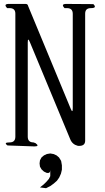

<svg xmlns="http://www.w3.org/2000/svg" viewBox="-20 -774 540 983"><path d="M253.9 14.6 269.5 21.5 282.2 32.2 293 49.8 296.9 72.3V94.7L292 115.2L283.2 134.8L271.5 151.4L254.9 166L237.3 178.7L215.8 189.5L184.6 185.5L204.1 169.9L218.8 155.3L230.5 141.6L237.3 127.9V114.3V96.7Q237.3 114.3 219.7 111.3L205.1 104.5L192.4 92.8L184.6 79.1L182.6 62.5L184.6 46.9L192.4 32.2L205.1 21.5L219.7 14.6L237.3 11.7ZM18.6 -29.3Q-3.9 -44.9 29.3 -44.9Q58.6 -44.9 58.6 -74.2V-704.1Q58.6 -732.4 29.3 -732.4H16.6Q-3.9 -753.9 25.4 -753.9H111.3Q122.1 -753.9 124 -743.2L341.8 -217.8Q352.5 -191.4 352.5 -220.7V-703.1Q352.5 -732.4 323.2 -732.4H310.5Q290 -753.9 319.3 -753.9L458 -752.9Q478.5 -732.4 445.3 -732.4Q416 -732.4 416 -704.1V-53.7Q416 -24.4 378.9 -27.3Q350.6 -34.2 339.8 -60.5L132.8 -558.6Q122.1 -585 122.1 -555.7V-74.2Q122.1 -44.9 151.4 -44.9L162.1 -41Q184.6 -24.4 156.2 -24.4Z"/></svg>

Font: B2 Hana
Style: Regular
Weight: 500
Version: 2020-08-05; (max)